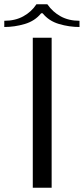

<svg xmlns="http://www.w3.org/2000/svg" viewBox="-91 -876 391 896"><path d="M62 -700H150V0H62ZM79 -856H130Q155 -820 192.5 -799.5Q230 -779 280 -779V-750Q232 -750 184.5 -764Q137 -778 108 -814H101Q72 -778 24.5 -764Q-23 -750 -71 -750V-779Q-20 -779 18 -800Q56 -821 79 -856Z"/></svg>

Font: Phudu
Style: Regular
Weight: 400
Version: Version 1.005;gftools[0.9.23]